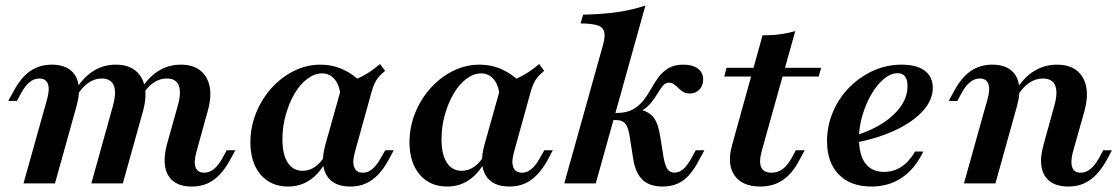

<svg xmlns="http://www.w3.org/2000/svg" viewBox="-20 -661 4037 692"><path d="M671.6 11.3Q630 11.3 605.9 -6.9Q581.7 -25.2 575.5 -58.9Q569.3 -92.5 581 -138.5L620.6 -279.5Q634.2 -327.6 624.2 -352.9Q614.3 -378.1 581.4 -378.1Q554.4 -378.1 531.1 -361.4Q507.9 -344.7 490.5 -313L482.8 -330.5Q510.2 -378.6 547.8 -403.3Q585.3 -428 631.8 -428Q675.3 -428 701.8 -407Q728.3 -386 735.7 -348.6Q743 -311.2 728.4 -259.8L687.8 -112.9Q677.7 -77.1 685 -57.8Q692.3 -38.6 716.1 -38.6Q734.7 -38.6 750.8 -51.6Q766.9 -64.7 781.8 -91.2L797.1 -119.4H828.2L809.2 -84.7Q792.2 -53.1 771.6 -31.5Q751.1 -10 726.8 0.6Q702.6 11.3 671.6 11.3ZM64.7 0 149.8 -303.8Q159.8 -339.2 152.5 -358.7Q145.3 -378.1 121.9 -378.1Q103.7 -378.1 87.2 -365.3Q70.7 -352.4 56.2 -325.4L40.9 -297.3H9.8L28.8 -332Q45.8 -363.9 66.1 -385.3Q86.5 -406.7 111.4 -417.3Q136.2 -428 166.4 -428Q207.6 -428 232 -409.7Q256.3 -391.5 262.5 -358Q268.7 -324.5 255.7 -278.1L178.1 0ZM309.2 0 387 -279.5Q400.5 -328 390 -353.1Q379.5 -378.1 346.5 -378.1Q320.3 -378.1 297 -361.4Q273.8 -344.7 255.6 -313L248.7 -330.5Q276.1 -378.6 313.7 -403.3Q351.2 -428 396.9 -428Q441.2 -428 467.5 -407Q493.9 -386 501.6 -348.4Q509.3 -310.8 495.2 -259.8L422.7 0Z M1018.3 11.3Q956 11.3 919.2 -31.9Q882.5 -75.1 882.5 -147.8Q882.5 -203.5 903 -254.1Q923.5 -304.7 958.8 -343.8Q994.1 -382.9 1039.6 -405.4Q1085.1 -428 1135.2 -428Q1177.7 -428 1215.7 -410.9Q1253.6 -393.8 1284.7 -362L1207.5 -311.5Q1204.9 -352.3 1186.8 -374.4Q1168.6 -396.5 1140.9 -396.5Q1113.7 -396.5 1087.7 -377Q1061.6 -357.4 1041.8 -323.8Q1022 -290.2 1010 -247.3Q997.9 -204.5 997.9 -159Q997.9 -104.3 1017 -74.9Q1036.1 -45.4 1070.6 -45.4Q1094.8 -45.4 1115.4 -59.7Q1135.9 -73.9 1152.7 -101.9L1160.1 -89.6Q1136.2 -40.1 1100.2 -14.4Q1064.3 11.3 1018.3 11.3ZM1242.5 11.3Q1181.6 11.3 1157.5 -28.5Q1133.3 -68.2 1152.4 -138.5L1213.5 -355.9Q1254.2 -369.4 1287.5 -387.2Q1320.8 -404.9 1349.7 -430.4L1367.9 -405.8Q1354.3 -394.6 1345 -383.7Q1335.8 -372.9 1329.5 -359Q1323.3 -345.1 1317.7 -324.5L1259.1 -112.9Q1249 -77.5 1256.7 -58.1Q1264.4 -38.6 1287.8 -38.6Q1301.1 -38.6 1312.2 -45Q1323.2 -51.4 1333.5 -63.2Q1343.8 -75.1 1352.3 -91.2L1368.4 -119.4H1399L1379 -81.7Q1362.3 -52 1342.4 -31.2Q1322.4 -10.4 1298.1 0.4Q1273.9 11.3 1242.5 11.3Z M1591.7 11.3Q1529.4 11.3 1492.6 -31.9Q1455.9 -75.1 1455.9 -147.8Q1455.9 -203.5 1476.4 -254.1Q1496.8 -304.7 1532.2 -343.8Q1567.5 -382.9 1613 -405.4Q1658.5 -428 1708.6 -428Q1751.1 -428 1789.1 -410.9Q1827 -393.8 1858.1 -362L1780.9 -311.5Q1778.3 -352.3 1760.2 -374.4Q1742 -396.5 1714.3 -396.5Q1687.1 -396.5 1661.1 -377Q1635 -357.4 1615.2 -323.8Q1595.4 -290.2 1583.3 -247.3Q1571.3 -204.5 1571.3 -159Q1571.3 -104.3 1590.4 -74.9Q1609.5 -45.4 1644 -45.4Q1668.2 -45.4 1688.7 -59.7Q1709.3 -73.9 1726.1 -101.9L1733.5 -89.6Q1709.6 -40.1 1673.6 -14.4Q1637.7 11.3 1591.7 11.3ZM1815.9 11.3Q1755 11.3 1730.8 -28.5Q1706.7 -68.2 1725.8 -138.5L1786.9 -355.9Q1827.6 -369.4 1860.9 -387.2Q1894.2 -404.9 1923.1 -430.4L1941.3 -405.8Q1927.6 -394.6 1918.4 -383.7Q1909.2 -372.9 1902.9 -359Q1896.7 -345.1 1891 -324.5L1832.5 -112.9Q1822.4 -77.5 1830.1 -58.1Q1837.8 -38.6 1861.2 -38.6Q1874.5 -38.6 1885.5 -45Q1896.6 -51.4 1906.9 -63.2Q1917.2 -75.1 1925.7 -91.2L1941.8 -119.4H1972.4L1952.4 -81.7Q1935.7 -52 1915.7 -31.2Q1895.8 -10.4 1871.5 0.4Q1847.3 11.3 1815.9 11.3Z M2013.7 0 2152.9 -497.3Q2161.7 -527.9 2157.9 -545.2Q2154.1 -562.5 2134.3 -569.3Q2114.5 -576.2 2072.4 -576.6L2081.7 -608.1Q2152.4 -609.7 2206.8 -617.7Q2261.2 -625.8 2306.2 -641.1L2127.2 0ZM2368.9 11.3Q2322 11.3 2296.5 -12.3Q2271.1 -36 2262.6 -85.9L2249 -172.3Q2243.5 -205 2232.8 -216.6Q2222.1 -228.2 2200.5 -228.2H2170.6L2177 -254H2204Q2238.3 -254 2260.9 -266.7Q2283.6 -279.5 2299 -299Q2314.4 -318.6 2326.7 -341Q2339 -363.4 2353.6 -383Q2368.1 -402.5 2389.3 -415.3Q2410.5 -428 2442.3 -428Q2476.4 -428 2495.3 -413.7Q2514.3 -399.4 2514.3 -374.2Q2514.3 -353 2501 -338.5Q2487.7 -324 2465.8 -324Q2451.9 -324 2442.3 -329.9Q2432.7 -335.9 2425 -343.7Q2417.3 -351.4 2409.4 -357.2Q2401.5 -362.9 2390.9 -362.9Q2378.2 -362.9 2369.2 -352.2Q2360.3 -341.4 2350.7 -325.1Q2341.1 -308.7 2326.7 -290.7Q2312.2 -272.7 2288.2 -258.9L2288.6 -266.1Q2320.6 -257.4 2336.5 -236.4Q2352.4 -215.4 2359.3 -170.4L2372.1 -90.9Q2377.3 -63.1 2385.9 -51Q2394.6 -38.9 2411.1 -38.9Q2427.6 -38.9 2442.3 -51.2Q2457 -63.5 2472.4 -91.6L2487.6 -119.4H2518.7L2493.9 -73.7Q2478.8 -46.5 2460.9 -27.2Q2443 -8 2420.2 1.6Q2397.4 11.3 2368.9 11.3Z M2720.3 11.3Q2654.6 11.3 2626.8 -29.5Q2599.1 -70.2 2619 -139.7L2728.3 -533.6Q2762.4 -533.5 2791.3 -537.4Q2820.2 -541.3 2846.3 -549.2L2724.5 -113.6Q2714.9 -76.7 2723.7 -57.7Q2732.6 -38.6 2761.1 -38.6Q2783.3 -38.6 2801.2 -52Q2819.1 -65.5 2834.4 -93.7L2848.4 -119.4H2880.3L2856.2 -75.2Q2841.2 -47.6 2821.4 -28.4Q2801.7 -9.2 2776.8 1.1Q2752 11.3 2720.3 11.3ZM2590.4 -385.2 2598.4 -416.7H2939.6L2930.7 -385.2Z M3120.7 11.3Q3045.3 11.3 3003.1 -32.1Q2960.8 -75.4 2960.8 -151.8Q2960.8 -207 2981.9 -257.2Q3003 -307.3 3040.5 -345.5Q3078.1 -383.7 3126.8 -405.9Q3175.6 -428 3229.2 -428Q3283.9 -428 3312.9 -406.3Q3341.9 -384.6 3341.9 -344.4Q3341.9 -301.7 3308 -263.1Q3274.1 -224.4 3212.6 -194.4Q3151.1 -164.3 3066.5 -147.5L3066 -173.3Q3124.4 -192 3165.6 -219.8Q3206.8 -247.6 3228.8 -280.9Q3250.8 -314.2 3250.8 -350Q3250.8 -373.7 3241.9 -385.5Q3232.9 -397.3 3215.4 -397.3Q3190.5 -397.3 3165.7 -376.6Q3140.8 -355.9 3120.8 -321.6Q3100.7 -287.2 3088.3 -245.2Q3075.8 -203.2 3075.8 -161.8Q3075.8 -103.3 3098.8 -72.4Q3121.9 -41.5 3166 -41.5Q3200.6 -41.5 3228.7 -59.7Q3256.7 -78 3278 -114.8H3307.8Q3277.4 -52 3230.4 -20.4Q3183.4 11.3 3120.7 11.3Z M3830.3 11.3Q3789.5 11.3 3764.9 -6.7Q3740.4 -24.7 3734.1 -58.4Q3727.9 -92.1 3740.9 -138.5L3779.7 -279.2Q3793.6 -328.1 3782.9 -353.1Q3772.3 -378.1 3738.1 -378.1Q3711.9 -378.1 3688 -361.4Q3664.1 -344.7 3645.1 -312.2L3638.2 -329.7Q3666.4 -379 3704.8 -403.5Q3743.2 -428 3789.3 -428Q3855.4 -428 3882.4 -382.1Q3909.3 -336.3 3888.3 -259.8L3846.8 -112.9Q3837.6 -77.5 3844.5 -58Q3851.4 -38.6 3874.8 -38.6Q3893.7 -38.6 3910.1 -51.8Q3926.4 -65.1 3940.9 -91.2L3956.2 -119.4H3987.6L3969.1 -84.7Q3951.6 -53.1 3930.9 -31.5Q3910.1 -10 3885.7 0.6Q3861.2 11.3 3830.3 11.3ZM3454.2 0 3539.3 -303.8Q3549.3 -339.2 3542.1 -358.7Q3534.8 -378.1 3511.4 -378.1Q3492.8 -378.1 3476.5 -365.3Q3460.2 -352.4 3445.7 -325.4L3430.4 -297.3H3399.3L3418.3 -332Q3435.3 -363.9 3455.7 -385.3Q3476 -406.7 3500.9 -417.3Q3525.7 -428 3555.9 -428Q3597.1 -428 3621.5 -409.7Q3645.8 -391.5 3652 -358Q3658.2 -324.5 3645.2 -278.1L3567.7 0Z"/></svg>

Font: Playfair 5pt SemiExpanded Light 12pt
Style: Italic
Weight: 300
Italic angle: -15.6°
Version: Version 2.000;gftools[0.9.28]